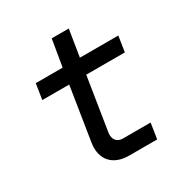

<svg xmlns="http://www.w3.org/2000/svg" viewBox="-163 -835 927 965"><g transform="rotate(-30 300.0 -352.5)"><path d="M311 0H474L488 -90H327C293 -90 274 -114 279 -151L328 -460H552L566 -550H343L368 -705H269L243 -550H87L73 -460H229L180 -150C166 -59 217 0 311 0Z"/></g></svg>

Font: JetBrains Mono Medium
Style: Italic
Weight: 436
Italic angle: -9°
Monospace: yes
Designer: Philipp Nurullin, Konstantin Bulenkov
Foundry: JetBrains
Version: Version 2.305